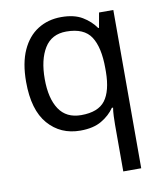

<svg xmlns="http://www.w3.org/2000/svg" viewBox="-87 -617 788 927"><g transform="rotate(-10 307.5 -153.0)"><path d="M442 11Q442 -7 443 -31Q444 -55 447 -72H441Q418 -38 377.5 -14Q337 10 273 10Q176 10 115.5 -59.5Q55 -129 55 -267Q55 -359 83 -421Q111 -483 161 -514.5Q211 -546 276 -546Q339 -546 379 -522Q419 -498 443 -463H447L460 -536H530V240H442ZM290 -63Q373 -63 407.5 -108.5Q442 -154 443 -248V-266Q443 -368 409 -420.5Q375 -473 288 -473Q216 -473 181 -416.5Q146 -360 146 -265Q146 -170 181.5 -116.5Q217 -63 290 -63Z"/></g></svg>

Font: malayalam25
Style: Book
Weight: 400
Designer: Jelle Bosma - Monotype Design Team
Foundry: Monotype Imaging Inc.
Version: Version 2.003